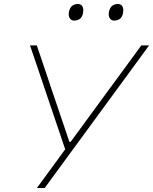

<svg xmlns="http://www.w3.org/2000/svg" viewBox="-20 -940 766 960"><path d="M164.5 0Q198 -46 233 -93.5Q267.5 -140.5 306 -193.5L199.5 -508Q182 -560 166.2 -606.8Q150.5 -653.5 130 -713H164Q187.5 -644.5 204 -595Q220.5 -545 235.5 -500.5Q250.5 -456 269 -402L327 -230.5H333L456.5 -399Q487.5 -441 513.5 -477Q539.5 -512.5 565.5 -547.5Q591 -582.5 620.5 -622.5Q649.5 -662.5 686.5 -713H725.5Q678.5 -649 627.5 -579Q576 -508.5 533 -450L367.5 -224Q331 -174 287.2 -114.5Q243.5 -55 203.5 0ZM551 -837Q536 -837 528.5 -849.5Q523.5 -857.5 523.5 -868.5Q523.5 -875 525 -882Q529.5 -903 541.8 -911.5Q554 -920 569 -920Q585 -920 592 -908Q596.5 -900.5 596.5 -889Q596.5 -882.5 595 -875Q591.5 -855 579.5 -846Q567.5 -837 551 -837ZM351 -837Q336 -837 328.5 -849.5Q323.5 -857.5 323.5 -868.5Q323.5 -875 325 -882Q329.5 -903 341.8 -911.5Q354 -920 369 -920Q385 -920 392 -908Q396.5 -900.5 396.5 -889Q396.5 -882.5 395 -875Q391.5 -855 379.5 -846Q367.5 -837 351 -837Z"/></svg>

Font: Heraclito Thin
Style: Italic
Weight: 100
Italic angle: -12°
Designer: Kostas Bartsokas (font) & Cristiano Sobral (main changes)
Foundry: Kostas Bartsokas (font) & Cristiano Sobral (main changes)
Version: Version 1.00;July 8, 2020;FontCreator 13.0.0.2655 64-bit